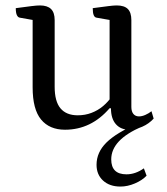

<svg xmlns="http://www.w3.org/2000/svg" viewBox="-20 -465 613 706"><path d="M219 12Q162 12 131 -25.5Q100 -63 100 -144V-404L115 -389L53 -400Q46 -401 42 -409.5Q38 -418 38 -435Q76 -440 95.5 -442.5Q115 -445 127 -445Q154 -445 167.5 -432Q181 -419 181 -391V-146Q181 -92 202.5 -66.5Q224 -41 266 -41Q293 -41 316.5 -50Q340 -59 358.5 -74.5Q377 -90 390 -109L383 -92V-404L398 -389L335 -400Q328 -401 324.5 -409.5Q321 -418 321 -435Q359 -440 378.5 -442.5Q398 -445 409 -445Q437 -445 450 -432Q463 -419 463 -391V-72Q463 -55 470.5 -46Q478 -37 491 -37Q502 -37 514.5 -42.5Q527 -48 537 -56L545 -29Q528 -10 503 1Q478 12 455 12Q424 12 406 -8.5Q388 -29 388 -67H383Q315 12 219 12ZM423 221Q383 221 359 199Q335 177 335 141Q335 95 371.5 59Q408 23 487 -11L503 0Q445 25 417 55Q389 85 389 121Q389 176 445 176Q478 176 509 154L519 181Q503 198 476 209.5Q449 221 423 221Z"/></svg>

Font: Pitagon Serif
Style: Regular
Weight: 400
Designer: Travis Tran
Foundry: Pitagon
Version: Version 1.000;gftools[0.9.26]